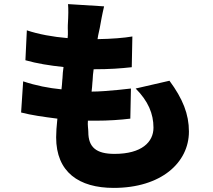

<svg xmlns="http://www.w3.org/2000/svg" viewBox="-20 -843 1040 937"><path d="M902 -201C902 -286 872 -361 807 -449L642 -411C703 -350 729 -288 729 -220C729 -150 672 -92 539 -92C450 -92 411 -124 411 -199C411 -214 407 -231 409 -254H449C509 -254 567 -258 616 -264L619 -411C601 -409 583 -407 564 -405L554 -404C511 -400 466 -396 428 -396H427C429 -411 430 -426 431 -441L432 -451C433 -469 434 -487 437 -505C517 -505 568 -509 623 -515L626 -665C586 -658 524 -653 456 -652C460 -680 465 -694 467 -707C472 -735 478 -770 488 -812L312 -823C314 -798 314 -773 311 -720C310 -701 313 -681 310 -657C238 -663 167 -676 111 -695L104 -549C160 -533 223 -523 290 -516C287 -498 286 -480 285 -462L284 -452C283 -437 282 -422 280 -407C218 -413 156 -425 93 -446L83 -294C133 -281 190 -273 260 -264C256 -228 254 -195 254 -173C254 -3 365 74 535 74C766 74 902 -49 902 -201Z"/></svg>

Font: Glow Sans SC Normal Heavy
Style: Regular
Weight: 900
Designer: Ryoko NISHIZUKA (kana, bopomofo & ideographs); Paul D. Hunt (Latin, Greek & Cyrillic); Sandoll Communications, Soo-young
Version: Version 0.93